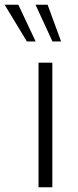

<svg xmlns="http://www.w3.org/2000/svg" viewBox="-71 -794 330 814"><path d="M150.9 -528.3H92.3V0H150.9ZM79.6 -773.9 151.4 -618.2H188L130.9 -773.9ZM-51.3 -773.9 43 -618.2H80.1L6.8 -773.9Z"/></svg>

Font: My Font
Style: ExtraLight
Weight: 500
Designer: Vernon Adams
Foundry: newtypography
Version: Version 0.001